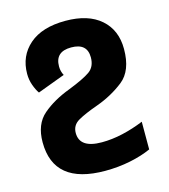

<svg xmlns="http://www.w3.org/2000/svg" viewBox="-109 -808 795 904"><g transform="rotate(-15 288.0 -355.5)"><path d="M293 10Q357 10 415.5 -2Q474 -14 518 -34V-169Q467 -148 414.5 -136Q362 -124 312 -124Q204 -124 204 -198Q204 -236 238 -255.5Q272 -275 334 -297Q409 -324 467.5 -370Q526 -416 526 -522Q526 -614 465 -667.5Q404 -721 293 -721Q179 -721 117 -667Q55 -613 55 -526Q55 -497 64.5 -470.5Q74 -444 86 -427L220 -477Q209 -497 209 -521Q209 -593 287 -593Q365 -593 365 -524Q365 -478 333.5 -456Q302 -434 228 -405Q148 -375 95 -329.5Q42 -284 42 -196Q42 10 293 10Z"/></g></svg>

Font: Noto Sans UI Extra
Style: Regular
Weight: 800
Designer: Monotype Design Team
Foundry: Monotype Imaging Inc.
Version: Version 1.901